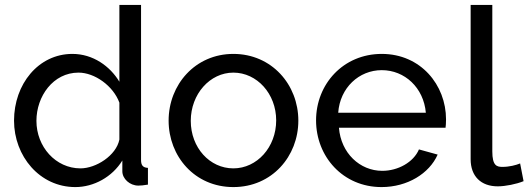

<svg xmlns="http://www.w3.org/2000/svg" viewBox="-20 -750 2147 780"><path d="M37 -260C37 -116 141 10 286 10C361 10 436 -31 477 -98V-54C477 -24 507 4 542 4C553 4 562 3 581 0V-68C561 -69 553 -78 553 -100V-730H465V-418C427 -481 358 -531 274 -531C136 -531 37 -408 37 -260ZM465 -183C452 -118 370 -66 307 -66C206 -66 128 -154 128 -259C128 -359 196 -455 299 -455C365 -455 440 -401 465 -333Z M665 -260C665 -115 771 10 928 10C1085 10 1192 -115 1192 -260C1192 -406 1084 -531 928 -531C773 -531 665 -406 665 -260ZM928 -66C832 -66 755 -150 755 -259C755 -368 833 -455 928 -455C1024 -455 1102 -369 1102 -261C1102 -152 1024 -66 928 -66Z M1530 10C1635 10 1724 -45 1758 -122L1682 -143C1660 -91 1597 -56 1533 -56C1442 -56 1365 -128 1357 -231H1790C1791 -237 1792 -251 1792 -265C1792 -405 1689 -531 1531 -531C1374 -531 1264 -408 1264 -261C1264 -114 1373 10 1530 10ZM1354 -292C1361 -393 1438 -465 1531 -465C1624 -465 1701 -394 1710 -292Z M1892 -730V-103C1892 -34 1934 7 2002 7C2033 7 2078 -2 2107 -14L2093 -86C2076 -79 2049 -72 2021 -72C1998 -72 1980 -77 1980 -135V-730Z"/></svg>

Font: FIGSv2-sans-serif Medium
Style: Regular
Weight: 500
Designer: Matt McInerney, Pablo Impallari, Rodrigo Fuenzalida,Mirko Velimirovic
Foundry: Matt McInerney, Pablo Impallari, Rodrigo Fuenzalida
Version: Version 4.021;hotconv 1.0.109;makeotfexe 2.5.65596